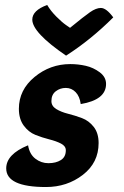

<svg xmlns="http://www.w3.org/2000/svg" viewBox="-20 -743 498 773"><path d="M305 -324Q301 -355 284.5 -372Q268 -389 245 -389Q222 -389 204.5 -375.5Q187 -362 187 -336Q187 -316 206.5 -304Q226 -292 254 -285Q282 -278 310 -267.5Q338 -257 357.5 -232Q377 -207 377 -167Q377 -88 313.5 -39Q250 10 165 10Q5 10 5 -65Q5 -122 93 -158Q99 -122 122.5 -104Q146 -86 175 -86Q205 -86 225 -98.5Q245 -111 245 -138Q245 -155 225.5 -165Q206 -175 178 -182Q150 -189 122.5 -200Q95 -211 75.5 -237.5Q56 -264 56 -305Q56 -381 119 -433Q182 -485 263 -485Q295 -485 325.5 -478Q356 -471 381.5 -452Q407 -433 407 -405Q407 -341 305 -324ZM246 -519Q110 -612 110 -664Q110 -701 170 -723Q184 -699 207 -676Q230 -653 246 -642L262 -631Q318 -677 342.5 -694Q367 -711 386 -711Q408 -711 436 -673Q346 -583 246 -519Z"/></svg>

Font: Overlock Black
Style: Italic
Weight: 900
Designer: Dario Muhafara
Foundry: Dario Manuel Muhafara
Version: Version 1.002